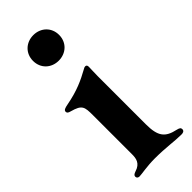

<svg xmlns="http://www.w3.org/2000/svg" viewBox="-230 -721 762 762"><g transform="rotate(-45 151.5 -339.5)"><path d="M47.9 7.8C60.7 7.8 96.9 0 141 0C204.5 0 245.4 7.8 283.7 7.8C290.8 7.8 300.8 6 300.8 -5C300.8 -12.4 296.2 -16 283.7 -18.8C230.8 -30.2 212 -52.6 212 -120.7V-391.3C212 -409.8 213.4 -431.8 213.4 -442.5C213.4 -450.3 210.2 -453.8 204.5 -453.8C200.6 -453.8 198.2 -452.8 193.5 -449.9C151.6 -426.8 113.3 -408.7 47.9 -396.3C31.6 -393.1 22 -390.3 22 -381C22 -373.6 27.3 -370.7 38 -367.9C87.4 -354.4 89.1 -341.6 89.1 -294.7V-75.3C89.1 -52.9 85.9 -28.4 50.8 -17.8C39.1 -13.8 35.2 -9.6 35.2 -3.6C35.2 3.6 40.5 7.8 47.9 7.8ZM73.2 -615.4C73.2 -572.8 105.1 -543.7 146.3 -543.7C187.5 -543.7 219.5 -572.8 219.5 -615.4C219.5 -657.7 187.5 -687.1 146.3 -687.1C105.1 -687.1 73.2 -657.7 73.2 -615.4Z"/></g></svg>

Font: Margiela Serif Semibold
Style: Regular
Weight: 600
Designer: Andreas Faust, Stefan Endress
Version: Version 1.002;FEAKit 1.0